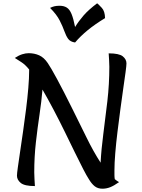

<svg xmlns="http://www.w3.org/2000/svg" viewBox="-20 -1125 861 1166"><path d="M83 -58Q83 -71 88.5 -110Q94 -149 102.5 -206.5Q111 -264 120.5 -330Q130 -396 138.5 -463.5Q147 -531 152 -591.5Q157 -652 157 -695Q157 -700 157 -703Q133 -733 109 -748Q85 -763 70 -773Q94 -789 115 -795.5Q136 -802 154 -802Q189 -802 218 -789Q247 -776 270 -742Q288 -716 326.5 -645Q365 -574 421 -461Q463 -377 505 -291Q547 -205 591 -137Q595 -217 607.5 -312Q620 -407 632 -510.5Q644 -614 644 -720Q644 -740 642.5 -761Q641 -782 640 -801Q703 -801 725.5 -783Q748 -765 748 -740Q748 -727 742.5 -686.5Q737 -646 728.5 -587.5Q720 -529 711 -461Q702 -393 693.5 -324.5Q685 -256 680 -195Q675 -134 675 -90Q675 -76 675 -62.5Q675 -49 677 -37Q690 -26 703 -19Q672 3 649 12Q626 21 602 21Q574 21 555 6Q536 -9 519 -38Q507 -56 485 -98.5Q463 -141 434.5 -199.5Q406 -258 373.5 -324.5Q341 -391 306 -457.5Q271 -524 238 -581Q232 -509 220 -429Q208 -349 198 -261Q188 -173 188 -78Q188 -57 189.5 -36Q191 -15 192 5Q129 5 106 -14Q83 -33 83 -58ZM570 -1105Q580 -1097 598.5 -1077Q617 -1057 618 -1015Q557 -978 512.5 -941.5Q468 -905 436 -867Q407 -871 394 -889Q381 -907 371 -935.5Q361 -964 342.5 -1000.5Q324 -1037 284 -1077Q298 -1084 311 -1087Q324 -1090 342 -1090Q368 -1090 385.5 -1079Q403 -1068 414.5 -1040Q426 -1012 436 -961Q458 -997 488 -1031.5Q518 -1066 570 -1105Z"/></svg>

Font: Merienda Medium
Style: Regular
Weight: 500
Designer: Eduardo Rodriguez Tunni
Foundry: Eduardo Rodriguez Tunni
Version: Version 2.001; ttfautohint (v1.8.4.7-5d5b)